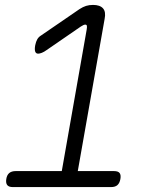

<svg xmlns="http://www.w3.org/2000/svg" viewBox="-20 -760 640 780"><path d="M32 0Q16 0 9.5 -8Q3 -16 5.5 -32.5Q8 -49 17.5 -57Q27 -65 44 -65H231L332 -639Q334 -650 333 -655Q332 -660 326 -660Q323 -660 318.5 -658Q314 -656 308 -652L170 -557Q159 -549 150 -545.5Q141 -542 135 -542Q126 -542 123 -550.5Q120 -559 123 -576Q126 -591 131.5 -600.5Q137 -610 147 -616L303 -723Q317 -732 329.5 -736Q342 -740 358 -740Q386 -740 398.5 -726Q411 -712 405 -683L296 -65H443Q460 -65 466 -57Q472 -49 469 -32.5Q466 -16 457 -8Q448 0 431 0Z"/></svg>

Font: Maple Mono NL ExtraLight
Style: Italic
Weight: 275
Italic angle: -10°
Monospace: yes
Designer: subframe7536
Version: Version 7.000